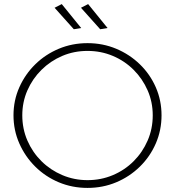

<svg xmlns="http://www.w3.org/2000/svg" viewBox="-20 -915 856 939"><path d="M408 -704Q483 -704 548.5 -676.5Q614 -649 664 -600.5Q714 -552 742 -488Q770 -424 770 -351Q770 -278 742 -213.5Q714 -149 664 -100Q614 -51 548.5 -23.5Q483 4 408 4Q333 4 267.5 -23.5Q202 -51 152.5 -100Q103 -149 74.5 -213.5Q46 -278 46 -351Q46 -424 74.5 -488Q103 -552 152.5 -600.5Q202 -649 267.5 -676.5Q333 -704 408 -704ZM408 -666Q342 -666 284.5 -641.5Q227 -617 183 -573.5Q139 -530 114 -473Q89 -416 89 -351Q89 -285 114 -227.5Q139 -170 183 -126.5Q227 -83 285 -58.5Q343 -34 408 -34Q474 -34 532 -58.5Q590 -83 633.5 -126.5Q677 -170 702 -227.5Q727 -285 727 -351Q727 -416 702 -473Q677 -530 633.5 -573.5Q590 -617 532 -641.5Q474 -666 408 -666ZM411 -895 506 -778 470 -772 376 -877ZM282 -895 377 -778 341 -772 247 -877Z"/></svg>

Font: Alexandria ExtraLight
Style: Regular
Weight: 250
Designer: Mohamed Gaber
Foundry: Kief Type Foundry
Version: Version 5.100